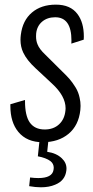

<svg xmlns="http://www.w3.org/2000/svg" viewBox="-20 -607 403 832"><path d="M106.4 199.7 110.4 162.1Q129.9 164.6 146 164.6Q206.1 164.6 211.9 129.4Q212.9 124.5 212.9 120.1Q212.9 102.1 198.2 90.8Q179.7 77.1 144 70.3L151.4 0H189.9L184.6 50.8Q224.6 56.6 248 79.1Q268.1 98.1 268.1 123.5Q268.1 127.4 267.6 131.3Q262.7 175.8 218.8 193.4Q192.9 204.6 157.2 204.6Q133.8 204.6 106.4 199.7ZM59.6 -35.2Q24.9 -77.1 24.9 -147.9Q24.9 -151.4 24.9 -155.3L88.4 -173.8Q88.4 -170.9 88.4 -168Q88.4 -106.9 108.4 -77.1Q129.9 -45.9 173.8 -45.9Q211.9 -45.9 236.1 -68.4Q260.3 -90.8 263.7 -129.4Q264.2 -133.3 264.2 -137.7Q264.2 -190.9 205.6 -244.6L133.8 -311.5Q96.2 -346.2 80.6 -379.4Q68.8 -404.3 68.8 -434.6Q68.8 -445.3 70.3 -456.5Q78.1 -518.6 118.4 -552.7Q158.7 -586.9 222.2 -586.9Q285.6 -586.9 315.9 -545.9Q343.3 -509.3 343.3 -448.7Q343.3 -442.4 342.8 -435.1L289.1 -418Q289.6 -424.8 289.6 -431.6Q289.6 -532.2 219.2 -532.2Q185.1 -532.2 162.6 -513.2Q140.1 -494.1 136.7 -461.9Q136.2 -455.6 136.2 -449.7Q136.2 -430.2 142.6 -415Q150.4 -394.5 175.3 -371.1L249 -297.9Q269 -278.8 281.5 -264.4Q293.9 -250 307.1 -228.8Q320.3 -207.5 325.2 -182.6Q329.1 -166 329.1 -147.9Q329.1 -139.2 328.1 -129.9Q320.8 -63.5 277.1 -27.1Q233.4 9.3 165 9.3Q96.7 9.3 59.6 -35.2Z"/></svg>

Font: Oswald
Style: Light
Weight: 300
Designer: Vernon Adams
Foundry: Vernon Adams
Version: 3.0; ttfautohint (v0.95.6-bc232) -l 8 -r 50 -G 200 -x 0 -w "